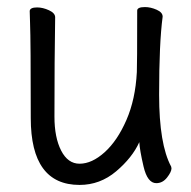

<svg xmlns="http://www.w3.org/2000/svg" viewBox="-20 -505 540 543"><path d="M205 18Q67 18 67 -171Q67 -391 65 -440L64 -474Q65 -484 85 -484Q101 -484 118.5 -476Q136 -468 136 -456Q134 -340 134 -175Q134 -116 153 -79Q172 -42 205 -42Q240 -42 276 -74.5Q312 -107 337.5 -165.5Q363 -224 367 -301Q368 -318 368 -475Q368 -485 390 -485Q406 -485 423 -477.5Q440 -470 440 -458Q430 -383 430 -237Q430 -97 464 -34L465 -29Q465 -19 452.5 -3Q440 13 422 13Q397 13 386 -34Q375 -81 374 -103Q354 -59 308.5 -20.5Q263 18 205 18Z"/></svg>

Font: LXGW WenKai Mono Lite
Style: Regular
Weight: 400
Monospace: yes
Designer: LXGW / Fontworks Inc.
Foundry: LXGW / Fontworks Inc.
Version: Version 1.520; June 14, 2025